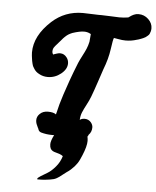

<svg xmlns="http://www.w3.org/2000/svg" viewBox="-64 -798 902 1108"><g transform="rotate(5 387.0 -244.5)"><path d="M693.4 -745.1Q726.6 -745.1 750.5 -722.2Q774.4 -699.2 774.4 -669.9Q774.4 -660.2 772 -651.4Q769.5 -642.6 766.6 -636.7Q763.7 -630.9 756.3 -625Q749 -619.1 745.1 -616.2Q741.2 -613.3 731.9 -609.4Q722.7 -605.5 719.7 -604.5Q716.8 -603.5 706.1 -599.6L695.3 -596.7Q665 -586.9 631.8 -586.9Q612.3 -586.9 589.4 -591.3Q566.4 -595.7 563.5 -595.7Q558.6 -586.9 550.8 -529.8Q543 -472.7 518.6 -410.2Q511.7 -389.6 494.1 -336.9Q476.6 -284.2 462.9 -248Q454.1 -224.6 439.9 -198.2Q425.8 -171.9 417.5 -151.9Q409.2 -131.8 408.2 -107.4Q418.9 -116.2 436.5 -116.2Q459 -116.2 473.6 -98.6Q484.4 -85 484.4 -70.3Q484.4 -43.9 466.8 -26.4Q464.8 -19.5 460.9 -15.6Q463.9 -2 463.9 9.8Q463.9 41 441.4 94.7Q435.5 108.4 430.2 120.1Q424.8 131.8 417.5 142.6Q410.2 153.3 401.9 162.6Q393.6 171.9 382.8 181.6Q372.1 191.4 358.4 200.2Q349.6 207 337.4 216.3Q325.2 225.6 320.3 229.5Q315.4 233.4 305.7 238.8Q295.9 244.1 288.1 246.1Q280.3 248 266.6 250.5Q252.9 252.9 236.3 254.4Q219.7 255.9 194.3 255.9Q193.4 254.9 193.4 252.9Q193.4 247.1 210.9 236.3Q228.5 225.6 250.5 212.4Q272.5 199.2 295.9 171.4Q319.3 143.6 329.1 109.4Q320.3 102.5 307.6 98.1Q294.9 93.8 286.1 91.8Q277.3 89.8 269 85.4Q260.7 81.1 255.9 71.8Q251 62.5 251 46.9Q251 27.3 268.6 -6.8Q265.6 -6.8 262.2 -6.8Q258.8 -6.8 254.9 -6.8Q223.6 -6.8 192.4 -15.6Q177.7 -20.5 174.8 -35.2Q174.8 -36.1 170.4 -43.9Q166 -51.8 162.1 -62.5Q158.2 -73.2 158.2 -84Q158.2 -105.5 174.8 -121.1Q192.4 -138.7 221.7 -138.7Q253.9 -138.7 268.6 -127L273.4 -145.5Q277.3 -164.1 283.7 -187Q290 -210 301.3 -244.6Q312.5 -279.3 330.1 -328.6Q347.7 -377.9 370.1 -433.6Q377.9 -452.1 391.1 -477.1Q404.3 -502 412.1 -520.5Q419.9 -539.1 424.8 -561.5L428.7 -606.4Q427.7 -606.4 422.9 -609.4Q418 -612.3 409.2 -614.7Q400.4 -617.2 388.7 -617.2Q364.3 -617.2 322.3 -603.5Q315.4 -600.6 310.1 -598.1Q304.7 -595.7 298.8 -591.8Q293 -587.9 290 -585.4Q287.1 -583 280.3 -576.7Q273.4 -570.3 271.5 -567.9Q269.5 -565.4 261.2 -555.7Q252.9 -545.9 250 -543Q247.1 -539.1 240.7 -532.2Q234.4 -525.4 232.4 -522.9Q230.5 -520.5 226.6 -515.6Q222.7 -510.7 221.2 -507.8Q219.7 -504.9 218.3 -500.5Q216.8 -496.1 216.8 -491.2Q215.8 -476.6 223.6 -469.7L229.5 -472.7Q235.4 -474.6 244.6 -477.5Q253.9 -480.5 262.7 -480.5Q286.1 -480.5 301.8 -459Q312.5 -444.3 312.5 -425.8Q312.5 -392.6 278.3 -365.2Q244.1 -337.9 202.1 -337.9Q174.8 -337.9 152.3 -350.6Q142.6 -355.5 135.3 -361.8Q127.9 -368.2 122.6 -376.5Q117.2 -384.8 114.3 -390.1Q111.3 -395.5 108.4 -407.2Q105.5 -418.9 105 -422.4Q104.5 -425.8 102.5 -439.5Q100.6 -453.1 100.6 -454.1Q99.6 -459 99.6 -471.7Q99.6 -568.4 194.3 -655.3Q269.5 -723.6 372.1 -723.6Q387.7 -723.6 418 -722.2Q448.2 -720.7 461.9 -720.7H480.5Q502.9 -720.7 536.1 -718.8Q569.3 -716.8 584 -716.8Q610.4 -716.8 634.8 -720.7Q636.7 -720.7 645 -727.1Q653.3 -733.4 666 -739.3Q678.7 -745.1 693.4 -745.1Z"/></g></svg>

Font: Essays1743
Style: BoldItalic
Weight: 700
Italic angle: -10°
Designer: Based on the typeface in a 1743 English translation of the essays of Montaigne.  PostScript/TrueType font designed by Jo
Version: Version 002.100